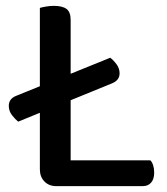

<svg xmlns="http://www.w3.org/2000/svg" viewBox="-20 -634 569 655"><path d="M363 -350 42 -219Q32 -227 21 -241Q10 -255 10 -273Q10 -297 35 -307L356 -437Q366 -430 377 -415.5Q388 -401 388 -384Q388 -372 381.5 -363.5Q375 -355 363 -350ZM116 -377H221V-8L172 1Q147 1 131.5 -15Q116 -31 116 -56ZM172 1V-87H493Q499 -81 502.5 -70Q506 -59 506 -45Q506 -23 495.5 -11Q485 1 467 1ZM221 -274H116V-607Q122 -609 136 -611.5Q150 -614 164 -614Q193 -614 207 -603.5Q221 -593 221 -566Z"/></svg>

Font: Baloo Bhaijaan 2 Medium
Style: Regular
Weight: 500
Designer: Sanskriti Dholi, Noopur Datye and Ek Type
Foundry: Ek Type
Version: Version 1.701